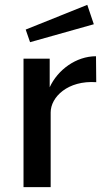

<svg xmlns="http://www.w3.org/2000/svg" viewBox="-20 -772 443 792"><path d="M189 0V-308C189 -372 260 -441 377 -433L376 -540C294 -540 218 -484 185 -412V-530H77V0ZM86 -650 104 -598 367 -672 340 -752Z"/></svg>

Font: Cheyenne Sans Medium
Style: Regular
Weight: 500
Designer: The Public Sans project authors (U.S. Web Design System), Libre Franklin designed by Pablo Impallari and Rodrigo Fuenzal
Foundry: The Cheyenne Sans Project Authors
Version: Version 2.007